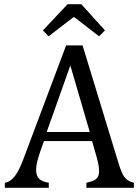

<svg xmlns="http://www.w3.org/2000/svg" viewBox="-20 -889 663 909"><path d="M389 0V-24Q413 -29 425 -35Q437 -41 443 -51.5Q449 -62 449 -79Q449 -96 445 -115Q441 -134 434 -158L416 -221H188L171 -173Q159 -137 155 -118.5Q151 -100 151 -85Q151 -56 166 -42Q181 -28 211 -24V0H3V-24Q30 -28 50.5 -55.5Q71 -83 90 -134L293 -674H371L537 -130Q548 -92 557 -72Q566 -52 579 -40.5Q592 -29 614 -24V0ZM201 -264H405L313 -579ZM365 -869 477 -745 449 -717 333 -807H327L210 -717L183 -745L300 -869Z"/></svg>

Font: Myanglish
Style: Regular
Weight: 400
Designer: KyawKyaw ( MaYenGone)
Foundry: TattooFont3D
Version: Version 1.003 December 13, 2014